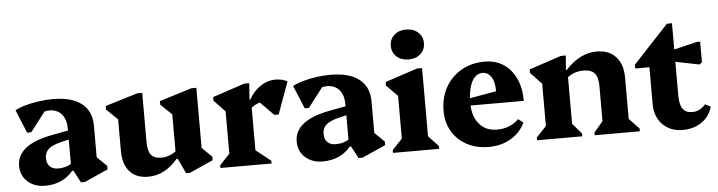

<svg xmlns="http://www.w3.org/2000/svg" viewBox="-47 -959 4422 1183"><g transform="rotate(-5 2164.0 -367.5)"><path d="M412 13 372 -62H360V-323Q360 -381 332.5 -413Q305 -445 256 -445Q228 -445 203.5 -431Q179 -417 164 -393L165 -489H263L134 -321H108L49 -464Q73 -478 112 -489Q151 -500 195.5 -506.5Q240 -513 283 -513Q399 -513 460.5 -465.5Q522 -418 522 -328V-100L479 -174L582 -74V-52L437 13ZM191 15Q125 15 83 -23Q41 -61 41 -121Q41 -252 261 -293L383 -316V-262L309 -244Q257 -231 233.5 -210Q210 -189 210 -155Q210 -121 228.5 -102.5Q247 -84 280 -84Q336 -84 375 -116V-62H364Q333 -24 289 -4.5Q245 15 191 15Z M829 15Q754 15 714 -30Q674 -75 674 -159V-403L717 -312L605 -420V-442L805 -503H836V-198Q836 -144 855.5 -119.5Q875 -95 919 -95Q948 -95 975 -106.5Q1002 -118 1025 -139V-81H1013Q972 -33 926 -9Q880 15 829 15ZM1062 13 1019 -79H1009V-404L1052 -314L940 -421V-443L1140 -505H1171V-100L1129 -174L1232 -74V-52L1087 13Z M1276 0V-17L1354 -100L1338 -72V-374L1381 -299L1269 -417V-439L1467 -505H1498L1491 -404H1500V-71L1485 -102L1592 -17V0ZM1484 -337 1485 -404H1496Q1524 -455 1568 -484Q1612 -513 1659 -513Q1701 -513 1734 -496L1662 -297H1635L1520 -414L1634 -392Q1582 -392 1544 -378Q1506 -364 1484 -337Z M2129 13 2089 -62H2077V-323Q2077 -381 2049.5 -413Q2022 -445 1973 -445Q1945 -445 1920.5 -431Q1896 -417 1881 -393L1882 -489H1980L1851 -321H1825L1766 -464Q1790 -478 1829 -489Q1868 -500 1912.5 -506.5Q1957 -513 2000 -513Q2116 -513 2177.5 -465.5Q2239 -418 2239 -328V-100L2196 -174L2299 -74V-52L2154 13ZM1908 15Q1842 15 1800 -23Q1758 -61 1758 -121Q1758 -252 1978 -293L2100 -316V-262L2026 -244Q1974 -231 1950.5 -210Q1927 -189 1927 -155Q1927 -121 1945.5 -102.5Q1964 -84 1997 -84Q2053 -84 2092 -116V-62H2081Q2050 -24 2006 -4.5Q1962 15 1908 15Z M2343 0V-17L2421 -100L2405 -72V-378L2448 -303L2336 -417V-439L2536 -505H2567V-71L2552 -99L2629 -17V0ZM2489 -565Q2444 -565 2415.5 -591Q2387 -617 2387 -658Q2387 -699 2415.5 -724.5Q2444 -750 2489 -750Q2535 -750 2563.5 -724Q2592 -698 2592 -658Q2592 -617 2563.5 -591Q2535 -565 2489 -565Z M2935 15Q2859 15 2800.5 -16Q2742 -47 2709 -102.5Q2676 -158 2676 -229Q2676 -312 2711.5 -375.5Q2747 -439 2810 -475Q2873 -511 2955 -511Q3020 -511 3069 -479.5Q3118 -448 3146 -389Q3174 -330 3174 -249H2792V-285L3009 -323Q3009 -382 2988.5 -412.5Q2968 -443 2934 -443Q2907 -443 2886.5 -421.5Q2866 -400 2855 -359.5Q2844 -319 2844 -265Q2844 -183 2884.5 -135Q2925 -87 2994 -87Q3077 -87 3129 -140L3160 -116Q3131 -55 3071.5 -20Q3012 15 2935 15Z M3591 0V-17L3661 -100L3646 -72V-300Q3646 -354 3625 -378.5Q3604 -403 3557 -403Q3523 -403 3495 -392Q3467 -381 3443 -358V-416H3454Q3544 -513 3647 -513Q3723 -513 3765.5 -466.5Q3808 -420 3808 -338V-71L3792 -99L3870 -17V0ZM3234 0V-17L3312 -100L3296 -71V-401L3339 -299L3227 -417V-439L3425 -505H3456L3449 -416H3458V-71L3443 -100L3514 -17V0Z M4133 15Q4083 15 4044.5 -7Q4006 -29 3984.5 -68Q3963 -107 3963 -159V-462L4006 -388H3875V-411L4094 -646H4125V-198Q4125 -143 4143.5 -116.5Q4162 -90 4202 -90Q4251 -90 4285 -131L4318 -113Q4302 -54 4252.5 -19.5Q4203 15 4133 15ZM4272 -378 4072 -418V-471L4268 -518H4288V-390Z"/></g></svg>

Font: Platypi Light
Style: Bold
Weight: 700
Version: Version 1.200